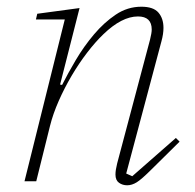

<svg xmlns="http://www.w3.org/2000/svg" viewBox="-20 -540 582 572"><path d="M359 12Q345 12 334.5 4.5Q324 -3 324 -20Q324 -33 329 -53L427 -422Q432 -442 432 -452Q432 -491 391 -491Q343 -491 288 -438Q264 -415 239.5 -383Q215 -351 193.5 -314.5Q172 -278 155 -239.5Q138 -201 129 -165L88 0H53L173 -482H87L91 -499L217 -516L159 -288L165 -287Q182 -321 206 -361.5Q230 -402 260 -437.5Q290 -473 325 -496.5Q360 -520 401 -520Q437 -520 452 -502.5Q467 -485 467 -457Q467 -439 461 -417L356 -23L374 -15L504 -129L515 -118L431 -35Q402 -6 387.5 3Q373 12 359 12Z"/></svg>

Font: IBM Plex Serif ExtraLight
Style: Italic
Weight: 200
Italic angle: -14°
Designer: Mike Abbink, Paul van der Laan, Pieter van Rosmalen
Foundry: Bold Monday
Version: Version 2.5